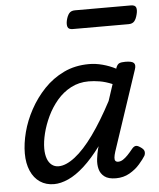

<svg xmlns="http://www.w3.org/2000/svg" viewBox="-55 -818 733 883"><g transform="rotate(-5 311.5 -377.0)"><path d="M159 17Q122 17 94.5 -1.5Q67 -20 52 -54.5Q37 -89 37 -135Q37 -181 50.5 -233Q64 -285 91.5 -335.5Q119 -386 158.5 -427.5Q198 -469 250 -494Q302 -519 367 -519Q397 -519 429 -510.5Q461 -502 490 -487L491 -491Q497 -507 506.5 -511Q516 -515 534 -515Q565 -515 573.5 -505.5Q582 -496 575 -476L452 -107Q447 -91 446 -80.5Q445 -70 449 -65Q453 -60 462 -60Q473 -60 484 -67Q495 -74 506.5 -86Q518 -98 530 -113Q538 -123 546.5 -125Q555 -127 568 -118Q584 -108 586.5 -98Q589 -88 584 -77Q575 -62 555.5 -39.5Q536 -17 508 -1Q480 15 445 15Q410 15 392 1Q374 -13 368.5 -34.5Q363 -56 366 -81Q369 -106 375 -129Q376 -131 376.5 -133.5Q377 -136 378 -139Q338 -85 299.5 -50Q261 -15 225.5 1Q190 17 159 17ZM128 -150Q128 -123 135 -103.5Q142 -84 155.5 -73.5Q169 -63 187 -63Q221 -63 263 -95.5Q305 -128 350 -190.5Q395 -253 442 -342L467 -418Q436 -431 409 -435.5Q382 -440 358 -440Q313 -440 276 -420.5Q239 -401 211.5 -368.5Q184 -336 165.5 -297Q147 -258 137.5 -219.5Q128 -181 128 -150ZM307 -686Q287 -686 283 -698Q279 -710 283 -728Q288 -749 297 -760Q306 -771 324 -771H582Q602 -771 606 -759Q610 -747 605 -728Q600 -707 591 -696.5Q582 -686 564 -686Z"/></g></svg>

Font: Playwrite AU TAS
Style: Regular
Weight: 400
Designer: Veronika Burian, José Scaglione
Foundry: TypeTogether
Version: Version 1.002